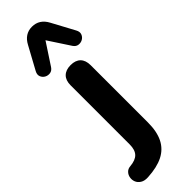

<svg xmlns="http://www.w3.org/2000/svg" viewBox="-375 -787 984 984"><g transform="rotate(-45 116.5 -295.0)"><path d="M11.2 188.2Q-14.2 189.8 -30 179.9Q-45.8 170 -51.8 155.1Q-57.8 140.2 -55.2 124.4Q-52.8 108.5 -41.9 96.9Q-31 85.2 -13.2 84Q27 80.5 45.2 61.4Q63.5 42.2 63.5 3.2V-425.2Q63.5 -461.2 82.6 -480Q101.8 -498.8 136.8 -498.8Q171.8 -498.8 190.5 -480Q209.2 -461.2 209.2 -425.2V-10.2Q209.2 55 187.9 97.8Q166.5 140.5 123 162.5Q79.5 184.5 11.2 188.2ZM282.5 -604Q292.5 -586 287 -571.4Q281.5 -556.8 268 -549.2Q254.5 -541.8 239 -544Q223.5 -546.2 213 -562L135.8 -679.8L58.5 -562Q48 -546.2 32.5 -544Q17 -541.8 3.5 -549.2Q-10 -556.8 -15.5 -571.4Q-21 -586 -11 -604L55.5 -726Q69 -751.8 89.1 -764.9Q109.2 -778 135.8 -778Q162.5 -778 182.9 -764.9Q203.2 -751.8 216.8 -726Z"/></g></svg>

Font: Nunito ExtraLight
Style: Regular
Weight: 200
Designer: Vernon Adams
Foundry: Vernon Adams
Version: Version 3.602;April 4, 2023;FontCreator 14.0.0.2856 64-bit